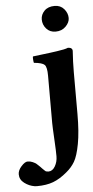

<svg xmlns="http://www.w3.org/2000/svg" viewBox="-147 -693 466 960"><g transform="rotate(-5 86.0 -213.0)"><path d="M102.1 -314Q102.1 -356.4 90.6 -368.2Q79.1 -379.9 37.1 -383.8Q35.6 -388.7 34.7 -399.9Q33.7 -411.1 35.2 -416Q48.8 -418 76.4 -421.1Q104 -424.3 120.4 -426.5Q136.7 -428.7 157.2 -431.6Q177.7 -434.6 191.4 -437.5Q205.1 -440.4 212.9 -443.8Q219.2 -443.8 225.1 -441.9Q230 -440.9 232.9 -436Q235.8 -433.1 235.8 -426.8Q231.9 -370.6 231.9 -320.8V-109.9Q231.9 -19.5 220.7 39.8Q209.5 99.1 193.4 126.7Q177.2 154.3 150.9 175.8Q115.2 206.1 80.8 219Q46.4 231.9 -1 231.9Q-9.3 231.9 -13.2 231Q-40.5 226.6 -63.7 209.2Q-86.9 191.9 -86.9 165Q-86.9 145 -68.8 125Q-50.8 105 -37.1 105Q-23.9 105 -11.7 110.4Q0.5 115.7 7.3 121.6Q14.2 127.4 23.9 137.2Q25.4 138.7 28.1 141.6Q30.8 144.5 32.2 146Q46.9 160.6 49.8 162.1Q57.6 164.1 62 164.1Q83 164.1 95.9 141.6Q108.9 119.1 108.9 91.8Q108.9 61.5 106.2 16.1Q103.5 -29.3 103 -45.9Q102.1 -55.7 102.1 -76.2ZM95.2 -596.2Q95.2 -620.6 113.5 -639.4Q131.8 -658.2 165 -658.2Q194.3 -658.2 212.2 -637.5Q230 -616.7 230 -591.8Q230 -569.8 210.2 -549.8Q190.4 -529.8 159.2 -529.8Q130.4 -529.8 112.8 -549.8Q95.2 -569.8 95.2 -596.2Z"/></g></svg>

Font: Common Serif
Style: Bold
Weight: 700
Designer: Philipp H. Poll, Khaled Hosny
Foundry: Stefan Peev, Context Ltd.
Version: Version 1.026